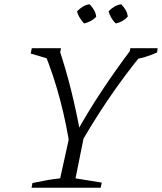

<svg xmlns="http://www.w3.org/2000/svg" viewBox="-20 -880 759 900"><path d="M310 -175Q292 -298 261.5 -413Q231 -528 188 -634L192 -654H256Q290 -552 314 -454.5Q338 -357 356 -258H338Q388 -349 454.5 -450Q521 -551 599 -654H658L654 -637Q562 -525 483.5 -408.5Q405 -292 340 -175ZM128 0 132 -22Q169 -30 200.5 -35.5Q232 -41 262 -44L307 -248H375L334 -44L457 -24L452 0ZM219 -601 124 -629 129 -654H266L258 -615ZM596 -601 585 -617 591 -654H719L716 -634Q685 -620 655.5 -611.5Q626 -603 596 -601ZM400 -860Q412 -848 420.5 -833.5Q429 -819 431 -802Q421 -790 405 -781.5Q389 -773 374 -770Q362 -783 353 -798Q344 -813 341 -827Q354 -840 368.5 -849Q383 -858 400 -860ZM548 -860Q561 -847 569 -833Q577 -819 579 -802Q567 -789 552.5 -781Q538 -773 523 -770Q511 -781 502 -796Q493 -811 489 -827Q501 -840 516.5 -849Q532 -858 548 -860Z"/></svg>

Font: Piazzolla 8pt ExtraLight
Style: Italic
Weight: 250
Italic angle: -11.3°
Designer: Juan Pablo del Peral
Foundry: Huerta Tipografica
Version: Version 2.001